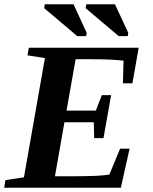

<svg xmlns="http://www.w3.org/2000/svg" viewBox="-27 -878 714 898"><path d="M183.1 -606.4 101.6 -619.1 107.9 -654.8H621.6L592.3 -488.3H547.9L550.8 -594.2Q497.6 -601.1 394 -601.1H326.7L284.2 -360.8H421.4L449.2 -433.1H492.7L457 -231.9H413.6L411.6 -306.2H274.4L230 -53.7H319.3Q442.9 -53.7 484.4 -61.5L534.7 -182.6H579.1L538.1 0H-7.3L-1.5 -35.6L85 -48.8ZM334.5 -709 179.7 -839.8 182.6 -857.9H316.9L378.4 -724.6L376 -709ZM528.3 -709 373.5 -839.8 376.5 -857.9H510.7L572.8 -724.6L570.3 -709Z"/></svg>

Font: Tinos
Style: Bold Italic
Weight: 700
Italic angle: -16.333°
Designer: Steve Matteson
Foundry: Monotype Imaging Inc.
Version: Version 1.23